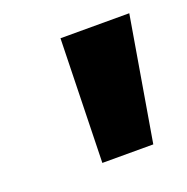

<svg xmlns="http://www.w3.org/2000/svg" viewBox="-63 -737 369 379"><g transform="rotate(-20 122.0 -547.0)"><path d="M93 -417.5 99.5 -677H244L200 -417.5Z"/></g></svg>

Font: Karla ExtraBold
Style: Italic
Weight: 800
Italic angle: -8°
Designer: Jonathan Pinhorn
Version: Version 2.004;gftools[0.9.33]